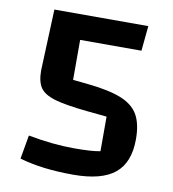

<svg xmlns="http://www.w3.org/2000/svg" viewBox="-75 -691 693 771"><g transform="rotate(10 272.0 -305.0)"><path d="M55 -12 72 -109Q173 -90 260 -90Q334 -90 366 -97V-238L285 -246Q196 -255 152 -268Q108 -281 91.5 -305Q75 -329 75 -375L85 -625H468L458 -523H208V-360L267 -354Q356 -345 406 -325Q456 -305 477 -268Q498 -231 498 -169Q498 -74 444 -29.5Q390 15 274 15Q147 15 55 -12Z"/></g></svg>

Font: Changa Medium
Style: Regular
Weight: 500
Designer: Eduardo Rodriguez Tunni
Foundry: Eduardo Rodriguez Tunni
Version: Version 2.002; ttfautohint (v1.5) -l 8 -r 50 -G 150 -x 14 -H